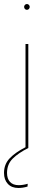

<svg xmlns="http://www.w3.org/2000/svg" viewBox="-29 -737 259 956"><path d="M119 -703Q119 -697 115 -692.5Q111 -688 105 -688Q99 -688 95 -692.5Q91 -697 91 -703Q91 -708 95 -712.5Q99 -717 105 -717Q111 -717 115 -712.5Q119 -708 119 -703ZM98 -518H112V0Q62 25 34 53Q6 81 6 124Q6 153 21 169Q36 185 64 185Q85 185 109 178L108 192Q84 199 63 199Q29 199 10 178.5Q-9 158 -9 124Q-9 81 19 51.5Q47 22 98 -4Z"/></svg>

Font: Fira Sans Compressed Hair
Style: Regular
Weight: 100
Width: 1
Designer: bBox Type GmbH & Carrois Corporate GbR & Edenspiekermann AG
Foundry: bBox Type GmbH & Carrois Corporate GbR & Edenspiekermann AG
Version: Version 4.301